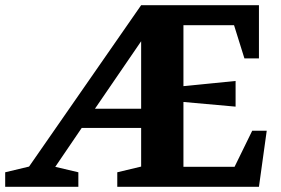

<svg xmlns="http://www.w3.org/2000/svg" viewBox="-34 -720 1084 740"><path d="M-14 0V-56L78 -78L510 -700H964V-495H908L868 -623H673V-388L874 -408V-309L673 -327V-77H870L938 -216H994L964 0H418V-56L510 -78V-227H281L179 -77L268 -56V0ZM332 -301H510V-561Z"/></svg>

Font: Volkhov
Style: Bold
Weight: 700
Designer: Cyreal (www.cyreal.org)
Foundry: Cyreal (www.cyreal.org)
Version: Version 1.010